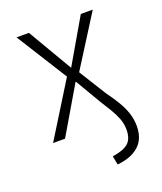

<svg xmlns="http://www.w3.org/2000/svg" viewBox="-128 -575 713 845"><g transform="rotate(-20 228.5 -153.0)"><path d="M277 186 269 145Q322 137 344 117Q366 97 366 55Q366 27 356 1.5Q346 -24 331 -48.5Q316 -73 299 -100L229 -219H227L98 0H42L207 -266V-242L50 -492H108L230 -284L351 -492H407L251 -245V-262L335 -127Q360 -93 377.5 -63.5Q395 -34 404.5 -5Q414 24 414 56Q414 93 399.5 120Q385 147 354.5 164Q324 181 277 186Z"/></g></svg>

Font: Nunito Sans 7pt Condensed ExtraLight
Style: Regular
Weight: 250
Width: 3
Designer: Vernon Adams
Foundry: Vernon Adams
Version: Version 3.101;gftools[0.9.27]